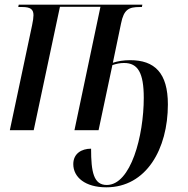

<svg xmlns="http://www.w3.org/2000/svg" viewBox="-20 -556 802 820"><path d="M434 244C605 244 697 80 697 -110C697 -245 640 -299 536 -299C507 -299 484 -295 462 -288L497 -456C509 -516 530 -526 577 -526H586L588 -536H60L58 -526H75C109 -526 123 -517 123 -491C123 -481 121 -467 117 -448L22 0H124L236 -527H409L298 0H401L460 -278C478 -284 493 -287 510 -287C569 -287 594 -245 594 -138C594 24 539 234 436 234C380 234 369 179 369 79C328 79 293 100 293 145C293 201 344 244 434 244Z"/></svg>

Font: Noto Serif Display Condensed Medium
Style: Italic
Weight: 500
Width: 3
Italic angle: -12°
Designer: Monotype Design Team
Foundry: Monotype Imaging Inc.
Version: Version 2.009